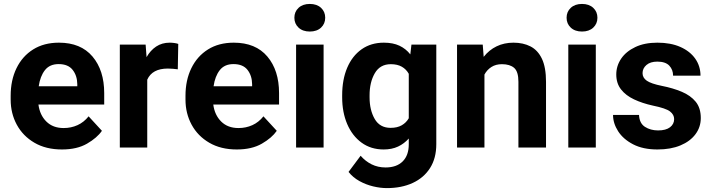

<svg xmlns="http://www.w3.org/2000/svg" viewBox="-20 -757 3652 985"><path d="M297.9 9.8Q215.8 9.8 156.7 -24.7Q97.7 -59.1 66.2 -117.2Q34.7 -175.3 34.7 -246.1V-265.6Q34.7 -345.7 64.7 -407.2Q94.7 -468.8 150.1 -503.4Q205.6 -538.1 282.2 -538.1Q394.5 -538.1 454.6 -467Q514.6 -396 514.6 -279.3V-220.7H177.2Q184.1 -167 217.8 -133.5Q251.5 -100.1 306.6 -100.1Q344.7 -100.1 377.7 -115Q410.6 -129.9 434.6 -160.2L502.9 -85.9Q478 -49.8 426.5 -20Q375 9.8 297.9 9.8ZM280.8 -428.2Q234.9 -428.2 210.4 -397Q186 -365.7 178.7 -314.5H376.5V-325.2Q376 -368.7 352.8 -398.4Q329.6 -428.2 280.8 -428.2Z M894.5 -531.7 892.1 -401.4Q881.8 -402.8 867.4 -404.1Q853 -405.3 841.3 -405.3Q760.7 -405.3 735.4 -348.1V0H594.7V-528.3H727.1L731.9 -463.9Q751.5 -498.5 781.2 -518.3Q811 -538.1 850.6 -538.1Q861.8 -538.1 874.3 -536.4Q886.7 -534.7 894.5 -531.7Z M1194.8 9.8Q1112.8 9.8 1053.7 -24.7Q994.6 -59.1 963.1 -117.2Q931.6 -175.3 931.6 -246.1V-265.6Q931.6 -345.7 961.7 -407.2Q991.7 -468.8 1047.1 -503.4Q1102.5 -538.1 1179.2 -538.1Q1291.5 -538.1 1351.6 -467Q1411.6 -396 1411.6 -279.3V-220.7H1074.2Q1081.1 -167 1114.7 -133.5Q1148.4 -100.1 1203.6 -100.1Q1241.7 -100.1 1274.7 -115Q1307.6 -129.9 1331.5 -160.2L1399.9 -85.9Q1375 -49.8 1323.5 -20Q1272 9.8 1194.8 9.8ZM1177.7 -428.2Q1131.8 -428.2 1107.4 -397Q1083 -365.7 1075.7 -314.5H1273.4V-325.2Q1272.9 -368.7 1249.8 -398.4Q1226.6 -428.2 1177.7 -428.2Z M1490.2 -666Q1490.2 -696.8 1511.7 -716.8Q1533.2 -736.8 1569.3 -736.8Q1605.5 -736.8 1627 -716.8Q1648.4 -696.8 1648.4 -666Q1648.4 -635.3 1627 -615.2Q1605.5 -595.2 1569.3 -595.2Q1533.2 -595.2 1511.7 -615.2Q1490.2 -635.3 1490.2 -666ZM1640.1 -528.3V0H1499V-528.3Z M1735.4 -257.8V-268.1Q1735.4 -348.6 1761.2 -409.4Q1787.1 -470.2 1835.2 -504.2Q1883.3 -538.1 1949.2 -538.1Q1996.1 -538.1 2029.3 -522.5Q2062.5 -506.8 2085 -478L2090.8 -528.3H2218.3V-17.6Q2218.3 54.7 2186.3 105Q2154.3 155.3 2097.2 181.6Q2040 208 1964.4 208Q1931.6 208 1894.5 199.2Q1857.4 190.4 1824 171.9Q1790.5 153.3 1768.1 125L1830.1 42Q1854.5 70.3 1886.7 86.2Q1918.9 102.1 1958 102.1Q2014.6 102.1 2045.9 71Q2077.1 40 2077.1 -16.6V-46.4Q2053.7 -20 2022 -5.1Q1990.2 9.8 1948.2 9.8Q1882.8 9.8 1835 -25.1Q1787.1 -60.1 1761.2 -120.6Q1735.4 -181.2 1735.4 -257.8ZM1876 -268.1V-257.8Q1876 -192.4 1902.3 -146.7Q1928.7 -101.1 1983.9 -101.1Q2018.1 -101.1 2041 -114.3Q2064 -127.4 2077.1 -150.4V-378.4Q2064 -401.9 2041.3 -414.8Q2018.6 -427.7 1984.9 -427.7Q1929.7 -427.7 1902.8 -381.3Q1876 -335 1876 -268.1Z M2555.2 -427.7Q2523.4 -427.7 2501 -413.3Q2478.5 -398.9 2465.3 -374.5V0H2324.7V-528.3H2456.5L2461.4 -465.3Q2488.8 -500.5 2527.6 -519.3Q2566.4 -538.1 2614.3 -538.1Q2664.1 -538.1 2701.7 -518.8Q2739.3 -499.5 2760.3 -455.3Q2781.2 -411.1 2781.2 -336.9V0H2639.6V-337.4Q2639.6 -389.6 2617.7 -408.7Q2595.7 -427.7 2555.2 -427.7Z M2886.7 -666Q2886.7 -696.8 2908.2 -716.8Q2929.7 -736.8 2965.8 -736.8Q3002 -736.8 3023.4 -716.8Q3044.9 -696.8 3044.9 -666Q3044.9 -635.3 3023.4 -615.2Q3002 -595.2 2965.8 -595.2Q2929.7 -595.2 2908.2 -615.2Q2886.7 -635.3 2886.7 -666ZM3036.6 -528.3V0H2895.5V-528.3Z M3438.5 -146Q3438.5 -168.9 3417.2 -185.3Q3396 -201.7 3329.1 -215.3Q3275.4 -227.1 3232.9 -247.1Q3190.4 -267.1 3166 -298.3Q3141.6 -329.6 3141.6 -375Q3141.6 -418.9 3166.7 -456.1Q3191.9 -493.2 3239.3 -515.6Q3286.6 -538.1 3352.5 -538.1Q3420.9 -538.1 3470.5 -516.1Q3520 -494.1 3546.9 -455.8Q3573.7 -417.5 3573.7 -368.7H3433.1Q3433.1 -399.4 3413.6 -420.2Q3394 -440.9 3352.1 -440.9Q3316.4 -440.9 3296.4 -423.6Q3276.4 -406.2 3276.4 -381.8Q3276.4 -357.9 3298.3 -342.8Q3320.3 -327.6 3375.5 -316.4Q3432.6 -305.2 3477.8 -286.1Q3522.9 -267.1 3549.1 -235.1Q3575.2 -203.1 3575.2 -151.4Q3575.2 -105 3547.9 -68.4Q3520.5 -31.7 3470.7 -11Q3420.9 9.8 3353 9.8Q3278.8 9.8 3228 -16.6Q3177.2 -43 3151.1 -83.7Q3125 -124.5 3125 -167.5H3258.3Q3260.3 -124.5 3288.8 -106.2Q3317.4 -87.9 3356 -87.9Q3396.5 -87.9 3417.5 -104.2Q3438.5 -120.6 3438.5 -146Z"/></svg>

Font: Vazirmatn RD
Style: Bold
Weight: 700
Designer: Saber Rastikerdar
Foundry: Saber Rastikerdar
Version: Version 32.102